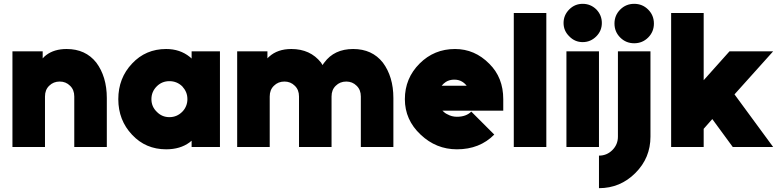

<svg xmlns="http://www.w3.org/2000/svg" viewBox="-20 -768 4069 1003"><path d="M538 0V-256Q538 -312 524 -358.5Q510 -405 483 -441Q427 -512 328 -512Q263 -512 221 -480Q216 -476 211.5 -472Q207 -468 203 -463V-500H45V0H215V-264Q215 -299 237 -320Q259 -342 292 -342Q324 -342 346 -320Q368 -299 368 -264V0Z M981 -500V-462Q979 -464 976.5 -466.5Q974 -469 971 -471Q920 -512 848 -512Q741 -512 670 -436Q598 -360 598 -250Q598 -140 670 -64Q741 12 848 12Q921 12 970 -24Q973 -26 975.5 -28.5Q978 -31 981 -33V0H1129V-500ZM865 -344Q904 -344 932 -317Q945 -303 952 -286.5Q959 -270 959 -250Q959 -231 952 -214Q945 -197 932 -184Q904 -156 865 -156Q826 -156 799 -184Q771 -211 771 -250Q771 -289 799 -317Q826 -344 865 -344Z M2035 0V-256Q2035 -312 2021 -358.5Q2007 -405 1980 -441Q1924 -512 1825 -512Q1726 -512 1674 -441Q1672 -438 1669.5 -435Q1667 -432 1665 -428Q1663 -431 1661 -434.5Q1659 -438 1657 -441Q1601 -512 1502 -512Q1430 -512 1386 -472Q1384 -470 1381.5 -468Q1379 -466 1377 -463V-500H1219V0H1389V-264Q1389 -299 1411 -320Q1433 -342 1466 -342Q1498 -342 1520 -320Q1542 -299 1542 -264V0H1712V-264Q1712 -299 1734 -320Q1756 -342 1789 -342Q1821 -342 1843 -320Q1865 -299 1865 -264V0Z M2609 -190V-250Q2609 -363 2536 -435Q2460 -512 2357 -512Q2248 -512 2172 -436Q2095 -359 2095 -250Q2095 -142 2177 -65Q2258 12 2367 12Q2486 12 2562 -65L2442 -185Q2415 -158 2367 -158Q2340 -158 2317 -171Q2310 -174 2303.5 -179Q2297 -184 2291 -190ZM2353 -352Q2376 -352 2393 -342Q2407 -334 2418 -320H2287Q2297 -332 2309 -340Q2328 -352 2353 -352Z M2664 -700V0H2834V-700Z M2939 0H3109V-500H2939ZM3124 -648Q3124 -689 3095 -719Q3065 -748 3024 -748Q2983 -748 2954 -719Q2924 -689 2924 -648Q2924 -607 2954 -578Q2983 -548 3024 -548Q3065 -548 3095 -578Q3124 -607 3124 -648Z M3208 -500V-54Q3208 -13 3179 16Q3150 45 3109 45V215Q3220 215 3299 136Q3339 96 3358.5 48.5Q3378 1 3378 -54V-500ZM3396 -645Q3396 -688 3366 -718Q3336 -748 3293 -748Q3250 -748 3220 -718Q3190 -688 3190 -645Q3190 -602 3220 -572Q3250 -542 3293 -542Q3336 -542 3366 -572Q3396 -602 3396 -645Z M3486 0H3656V-95L3701 -146L3808 0H4019L3817 -275L4019 -500H3791L3656 -349V-700H3486Z"/></svg>

Font: Unageo
Style: Black
Weight: 900
Designer: Richard Sepsi
Foundry: Richard Sepsi
Version: Version 2.000